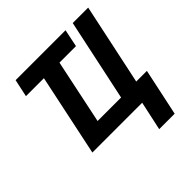

<svg xmlns="http://www.w3.org/2000/svg" viewBox="-232 -903 1300 1300"><g transform="rotate(-45 418.5 -253.0)"><path d="M82 -588H254L130 0H607L562 208H710L782 -130H680L804 -714H656L531 -126H306L403 -588H561L587 -714H109Z"/></g></svg>

Font: BC Sans
Style: Bold Italic
Weight: 700
Italic angle: -12°
Designer: Monotype Design Team
Province of B.C.
Foundry: Monotype Imaging Inc.
Version: Version 2.000;GOOG;noto-source:20170915:90ef993387c0